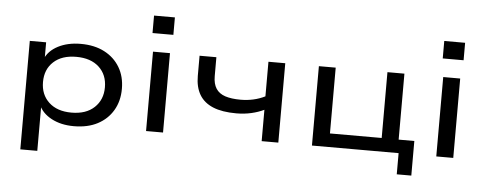

<svg xmlns="http://www.w3.org/2000/svg" viewBox="-55 -858 2980 1183"><g transform="rotate(5 1435.0 -266.5)"><path d="M104 180V-491H205V-384H197Q220 -439 279.5 -469.5Q339 -500 419 -500Q504 -500 565.5 -468Q627 -436 661 -379Q695 -322 695 -246Q695 -170 661 -112.5Q627 -55 566 -23Q505 9 419 9Q340 9 281.5 -22Q223 -53 201 -105H209V180ZM398 -73Q488 -73 539 -121Q590 -169 590 -246Q590 -324 539 -371Q488 -418 398 -418Q309 -418 258 -371Q207 -324 207 -246Q207 -168 258 -120.5Q309 -73 398 -73Z M853 -605V-713H982V-605ZM866 0V-491H971V0Z M1581 0V-194Q1546 -177 1502.5 -167Q1459 -157 1410 -157Q1322 -157 1265.5 -180.5Q1209 -204 1181.5 -250.5Q1154 -297 1154 -366V-491H1258V-374Q1258 -326 1277 -297Q1296 -268 1334 -255.5Q1372 -243 1429 -243Q1470 -243 1508 -251.5Q1546 -260 1580 -277V-491H1684V0Z M2428 131V0H1892V-491H1996V-84H2316V-491H2421V-83H2518V131Z M2648 -605V-713H2777V-605ZM2661 0V-491H2766V0Z"/></g></svg>

Font: Nunito Sans 10pt Expanded Medium
Style: Regular
Weight: 500
Width: 7
Designer: Vernon Adams
Foundry: Vernon Adams
Version: Version 3.101;gftools[0.9.27]